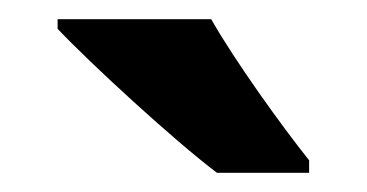

<svg xmlns="http://www.w3.org/2000/svg" viewBox="-20 -786 382 200"><path d="M200 -766H40V-756C74 -720 161 -640 206 -606H302V-619C274 -654 225 -722 200 -766Z"/></svg>

Font: Noto Sans Malayalam SemiCondensed
Style: Bold
Weight: 700
Width: 4
Designer: Jelle Bosma - Monotype Design Team
Foundry: Monotype Imaging Inc.
Version: Version 2.104